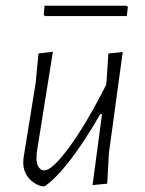

<svg xmlns="http://www.w3.org/2000/svg" viewBox="-20 -640 503 668"><path d="M420 -620 425 -616 421 -584H136L132 -589L135 -620ZM164 -460 108 -110 107 -92Q106 -72 114 -59.5Q122 -47 134 -47Q161 -47 219.5 -126Q278 -205 349 -344L351 -360L357 -454L407 -459L359 -108L353 -1L302 4L335 -243H329Q218 -51 136 8H125Q96 0 78 -23Q60 -46 61 -78L62 -91L104 -351L114 -454Z"/></svg>

Font: Alegreya Sans Light
Style: Italic
Weight: 300
Italic angle: -7°
Designer: Juan Pablo del Peral
Foundry: Huerta Tipografica
Version: Version 2.007